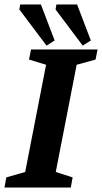

<svg xmlns="http://www.w3.org/2000/svg" viewBox="-36 -834 454 854"><path d="M-16 0 -8 -45 76 -69 169 -546 93 -569 102 -614H398L389 -569L305 -546L212 -69L287 -45L279 0ZM332 -631 211 -792 215 -814H307L368 -654ZM171 -631 50 -792 54 -814H146L207 -654Z"/></svg>

Font: Manuale
Style: Italic
Weight: 400
Italic angle: -11°
Designer: Eduardo Tunni / Pablo Cosgaya
Foundry: Eduardo Tunni / Pablo Cosgaya
Version: Version 1.002